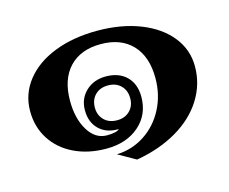

<svg xmlns="http://www.w3.org/2000/svg" viewBox="-77 -551 844 708"><g transform="rotate(-15 345.0 -197.5)"><path d="M298 13Q357 11 405 -20.5Q453 -52 480.5 -105Q508 -158 508 -222Q508 -304 465 -349.5Q422 -395 345 -395Q268 -395 225 -349.5Q182 -304 182 -222Q182 -154 209.5 -109Q237 -64 281 -64Q318 -64 329 -75H325Q280 -75 253 -102Q226 -129 226 -174Q226 -218 256 -246.5Q286 -275 332 -275Q382 -275 411 -246.5Q440 -218 440 -169Q440 -101 392 -59Q344 -17 267 -17Q198 -17 144 -43Q90 -69 60 -116Q30 -163 30 -223Q30 -288 70 -339Q110 -390 181.5 -418Q253 -446 345 -446Q437 -446 508.5 -418Q580 -390 620 -340Q660 -290 660 -226Q660 -158 623.5 -100Q587 -42 520 -3Q453 36 365 51ZM399 -174Q399 -204 380.5 -222.5Q362 -241 332 -241Q301 -241 282.5 -222.5Q264 -204 264 -174Q264 -145 282.5 -126.5Q301 -108 332 -108Q362 -108 380.5 -126.5Q399 -145 399 -174Z"/></g></svg>

Font: Fahkwang
Style: Bold
Weight: 700
Designer: Suppakit Chalermlarp | Katatrad Co.,Ltd.
Foundry: Cadson Demak Co.,Ltd.
Version: Version 1.000; ttfautohint (v1.6)